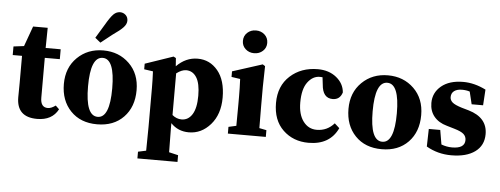

<svg xmlns="http://www.w3.org/2000/svg" viewBox="-59 -942 3480 1336"><g transform="rotate(5 1681.0 -274.5)"><path d="M340 -90 365 -66Q323 14 218 14Q75 14 75 -125Q75 -142 75.5 -174Q76 -206 76 -226V-414H11V-474L84 -483L135 -624H237L235 -483H340V-414H235V-136Q235 -68 286 -68Q310 -68 340 -90Z M637 -449Q552 -449 552 -243Q552 -37 637 -37Q721 -37 721 -243Q721 -449 637 -449ZM891 -245Q891 -128 822 -56.5Q753 15 637 15Q521 15 452 -57Q383 -129 383 -245Q383 -359 455.5 -430Q528 -501 637 -501Q746 -501 818.5 -430.5Q891 -360 891 -245ZM573 -584 628 -675Q664 -737 684.5 -756.5Q705 -776 730 -776Q752 -776 768.5 -761Q785 -746 785 -721Q785 -698 764 -675Q743 -652 688 -614L611 -553Z M1155 -386V-95Q1185 -70 1220 -70Q1267 -70 1294.5 -114Q1322 -158 1322 -244Q1322 -330 1295.5 -372Q1269 -414 1223 -414Q1192 -414 1155 -386ZM1144 -492 1148 -435Q1213 -501 1296 -501Q1381 -501 1436.5 -434Q1492 -367 1492 -246Q1492 -129 1429 -57Q1366 15 1278 15Q1202 15 1152 -38V3Q1152 43 1154 165L1218 180V227H938V180L994 168Q996 42 996 3V-270Q996 -326 993 -386L931 -395V-434L1127 -501Z M1598 -652Q1598 -687 1622.5 -709.5Q1647 -732 1683 -732Q1719 -732 1743.5 -709.5Q1768 -687 1768 -652Q1768 -618 1743.5 -595.5Q1719 -573 1683 -573Q1647 -573 1622.5 -595.5Q1598 -618 1598 -652ZM1765 -57 1815 -47V0H1550V-47L1604 -59Q1605 -107 1605 -210V-260Q1605 -326 1602 -386L1541 -395V-434L1750 -501L1767 -490L1764 -345V-210Q1764 -106 1765 -57Z M2178 -398 2172 -448Q2166 -449 2153 -449Q2104 -449 2068.5 -401.5Q2033 -354 2033 -260Q2033 -176 2069 -128Q2105 -80 2163 -80Q2236 -80 2285 -136L2319 -105Q2263 15 2114 15Q2007 15 1936 -53Q1865 -121 1865 -242Q1865 -361 1942 -431Q2019 -501 2135 -501Q2213 -501 2265 -459Q2317 -417 2322 -355Q2306 -303 2255 -303Q2185 -303 2178 -398Z M2625 -449Q2540 -449 2540 -243Q2540 -37 2625 -37Q2709 -37 2709 -243Q2709 -449 2625 -449ZM2879 -245Q2879 -128 2810 -56.5Q2741 15 2625 15Q2509 15 2440 -57Q2371 -129 2371 -245Q2371 -359 2443.5 -430Q2516 -501 2625 -501Q2734 -501 2806.5 -430.5Q2879 -360 2879 -245Z M3156 -321 3205 -307Q3337 -268 3337 -152Q3337 -73 3277 -29Q3217 15 3111 15Q3016 15 2937 -31L2940 -154H3020L3037 -54Q3074 -40 3112 -40Q3201 -40 3201 -99Q3201 -124 3183 -140.5Q3165 -157 3117 -171L3063 -187Q3005 -203 2973.5 -241.5Q2942 -280 2942 -336Q2942 -408 2998 -454.5Q3054 -501 3151 -501Q3229 -501 3309 -461L3302 -351H3222L3201 -438Q3177 -446 3147 -446Q3112 -446 3092 -431Q3072 -416 3072 -388Q3072 -367 3089.5 -351.5Q3107 -336 3156 -321Z"/></g></svg>

Font: TypoPRO Source Serif Pro
Style: Bold
Weight: 700
Designer: Frank Grießhammer
Foundry: Adobe Systems Incorporated
Version: Version 1.017;PS 1.0;hotconv 1.0.79;makeotf.lib2.5.61930